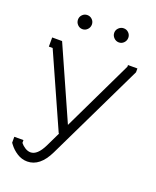

<svg xmlns="http://www.w3.org/2000/svg" viewBox="-156 -734 847 1040"><g transform="rotate(20 267.5 -214.5)"><path d="M136.7 -631.3Q148.4 -643.1 165 -643.1Q181.6 -643.1 193.4 -631.3Q205.1 -619.6 205.1 -603Q205.1 -586.4 193.4 -574.2Q181.6 -562 165 -562Q148.4 -562 136.7 -574.2Q125 -586.4 125 -603Q125 -619.6 136.7 -631.3ZM346.2 -631.3Q358.4 -643.1 375 -643.1Q391.6 -643.1 403.3 -631.3Q415 -619.6 415 -603Q415 -586.4 403.3 -574.2Q391.6 -562 375 -562Q358.4 -562 346.2 -574.2Q334 -586.4 334 -603Q334 -619.6 346.2 -631.3ZM518.1 -463.9V-441.9L248 118.2Q201.7 213.9 128.9 213.9Q97.2 213.9 69.6 196.3Q42 178.7 23.9 153.8L18.1 146V111.8H70.8V127.9Q81.5 141.6 97.4 151.4Q113.3 161.1 128.9 161.1Q168 161.1 200.2 95.2L240.2 12.2H237.8L48.8 -411.1H26.9V-463.9H84L269 -47.9L463.9 -454.1V-463.9Z"/></g></svg>

Font: Rawengulk
Style: Demibold
Weight: 600
Version: Version 0.92